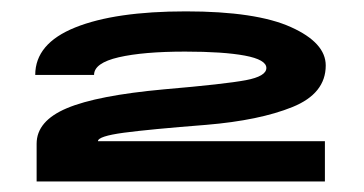

<svg xmlns="http://www.w3.org/2000/svg" viewBox="-20 -702 656 346"><path d="M46 -375V-443Q46 -484 100.5 -507Q155 -530 275.5 -541Q386 -550.5 423 -557.5Q460 -564.5 460 -579.5Q460 -594.5 421.2 -601.8Q382.5 -609 313.5 -609Q238.5 -609 194 -598.8Q149.5 -588.5 149.5 -567H43.5Q43.5 -623.5 115.5 -652.5Q187.5 -681.5 315 -681.5Q441.5 -681.5 504.2 -653.2Q567 -625 567 -584Q567 -533.5 507.2 -509.2Q447.5 -485 351.5 -477Q249.5 -469 203 -462.8Q156.5 -456.5 156.5 -447.5H565.5V-375Z"/></svg>

Font: Anybody UltraExpanded ExtraBold
Style: Regular
Weight: 800
Width: 9
Designer: Tyler Finck
Foundry: Etcetera Type Company
Version: Version 1.010; ttfautohint (v1.8.3) -l 8 -r 50 -G 200 -x 14 